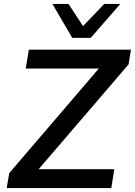

<svg xmlns="http://www.w3.org/2000/svg" viewBox="-20 -958 687 978"><path d="M14 0 27 -76 522 -654 531 -609H111L127 -705H647L635 -630L138 -51L129 -96H562L547 0ZM348 -765 247 -938H329L403 -825L511 -938H593L442 -765Z"/></svg>

Font: Nunito Sans 7pt SemiBold
Style: Italic
Weight: 600
Italic angle: -9°
Designer: Vernon Adams
Foundry: Vernon Adams
Version: Version 3.101;gftools[0.9.27]